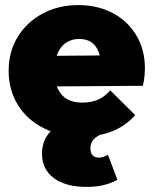

<svg xmlns="http://www.w3.org/2000/svg" viewBox="-20 -524 601 754"><path d="M303 12Q217 12 152 -20.5Q87 -53 50.5 -111.5Q14 -170 14 -246Q14 -321 49.5 -379Q85 -437 147 -470.5Q209 -504 287 -504Q364 -504 423 -472.5Q482 -441 515.5 -385Q549 -329 549 -257Q549 -242 547.5 -225.5Q546 -209 541 -187L97 -184V-304L468 -307L377 -254Q377 -294 367.5 -319.5Q358 -345 339 -358Q320 -371 291 -371Q261 -371 239 -356Q217 -341 205.5 -313Q194 -285 194 -245Q194 -204 206.5 -176.5Q219 -149 243 -135Q267 -121 303 -121Q338 -121 364.5 -132.5Q391 -144 413 -169L511 -72Q474 -30 422 -9Q370 12 303 12ZM321 210Q238 210 191.5 175.5Q145 141 145 80Q145 19 188.5 -17.5Q232 -54 296 -54L422 -10Q379 -1 357 15Q335 31 335 59Q335 77 344 86Q353 95 369 95Q377 95 385.5 92Q394 89 404 84L441 182Q416 196 386 203Q356 210 321 210Z"/></svg>

Font: Outfit Thin Black
Style: Regular
Weight: 900
Version: Version 1.100;gftools[0.9.27]